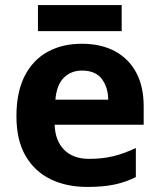

<svg xmlns="http://www.w3.org/2000/svg" viewBox="-20 -729 631 759"><path d="M303 -556Q379 -556 433.5 -527Q488 -498 518 -443Q548 -388 548 -308V-236H196Q198 -173 233.5 -137Q269 -101 332 -101Q385 -101 428 -111.5Q471 -122 517 -144V-29Q477 -9 432.5 0.5Q388 10 325 10Q243 10 180 -20.5Q117 -51 81 -113Q45 -175 45 -269Q45 -365 77.5 -428.5Q110 -492 168 -524Q226 -556 303 -556ZM304 -450Q261 -450 232.5 -422Q204 -394 199 -335H408Q407 -385 382 -417.5Q357 -450 304 -450ZM461 -709V-606H130V-709Z"/></svg>

Font: Noto Sans Hanifi Rohingya
Style: Regular
Weight: 400
Designer: Monotype Design Team and DaltonMaag
Foundry: Google LLC
Version: Version 2.101